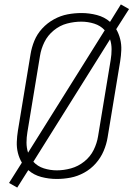

<svg xmlns="http://www.w3.org/2000/svg" viewBox="-20 -802 616 869"><path d="M58 47 108 -32Q133 -10 167 -1Q201 8 237 8Q268 8 299.5 2Q331 -4 361 -20.5Q391 -37 413.5 -62.5Q436 -88 449 -118.5Q462 -149 467 -180L524 -525Q528 -550 529 -575.5Q530 -601 524 -625Q518 -649 506 -670L564 -761L527 -782L478 -703Q453 -725 418.5 -734Q384 -743 349 -743Q317 -743 285.5 -737Q254 -731 224 -714.5Q194 -698 171 -673Q148 -648 135.5 -617.5Q123 -587 118 -555L61 -210Q57 -185 56 -159.5Q55 -134 61 -110Q67 -86 79 -66L21 26ZM107 -111Q100 -133 100 -156.5Q100 -180 104 -204L161 -549Q166 -581 181 -611.5Q196 -642 223.5 -664.5Q251 -687 283.5 -695.5Q316 -704 348 -704Q378 -704 406.5 -695Q435 -686 454 -665ZM237 -31Q207 -31 178.5 -40Q150 -49 131 -70L478 -624Q485 -603 485 -579Q485 -555 481 -531L424 -186Q419 -154 404 -123.5Q389 -93 361.5 -71Q334 -49 301.5 -40Q269 -31 237 -31Z"/></svg>

Font: Iosevka Sparkle XLtObl
Style: Regular
Weight: 200
Italic angle: -9°
Designer: Belleve Invis
Foundry: Belleve Invis
Version: Version 4.5.0; ttfautohint (v1.8.3)